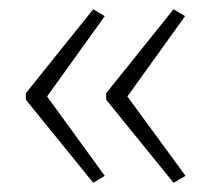

<svg xmlns="http://www.w3.org/2000/svg" viewBox="-20 -484 457 416"><path d="M36 -282 182 -464 207 -449 82 -275 207 -103 182 -88 36 -268ZM210 -282 356 -464 381 -449 256 -275 382 -103 356 -88 210 -268Z"/></svg>

Font: Noto Sans Lao Condensed ExtraLight
Style: Regular
Weight: 200
Width: 3
Designer: Monotype Design Team
Foundry: Monotype Imaging Inc.
Version: Version 2.003; ttfautohint (v1.8.4.7-5d5b)